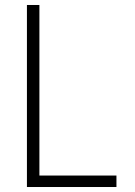

<svg xmlns="http://www.w3.org/2000/svg" viewBox="-20 -750 540 770"><path d="M88 0V-730H138V-46H447V0Z"/></svg>

Font: M PLUS 1 Code Light
Style: Regular
Weight: 300
Designer: Coji Morishita
Foundry: UNDERFOREST DESIGN
Version: Version 1.002